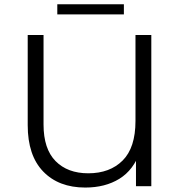

<svg xmlns="http://www.w3.org/2000/svg" viewBox="-20 -862 835 889"><path d="M374.7 6.4Q251.7 6.4 180 -67.9Q108.3 -142.1 108.3 -282.5V-700H181.6V-285.2Q181.6 -172.8 237.2 -116.2Q292.9 -59.6 388.8 -59.6Q488.6 -59.6 548 -118.9Q607.3 -178.2 607.3 -301.8V-700H680.6V0H609.6V-172.6L629.1 -161.1Q598.6 -74.8 532.8 -34.2Q467 6.4 374.7 6.4ZM245.3 -795.2V-842.4H553.6V-795.2Z"/></svg>

Font: Montserrat Alternates Thin
Style: Regular
Weight: 100
Designer: Julieta Ulanovsky
Foundry: Julieta Ulanovsky
Version: Version 9.000